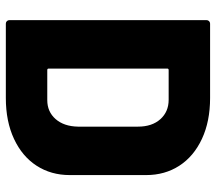

<svg xmlns="http://www.w3.org/2000/svg" viewBox="-61 -679 740 658"><g transform="rotate(90 309.0 -350.0)"><path d="M49 -12V-688Q49 -693 52.5 -696.5Q56 -700 61 -700H316Q396 -700 456 -672Q516 -644 548 -594.5Q580 -545 580 -481V-219Q580 -155 548 -105.5Q516 -56 456 -28Q396 0 316 0H61Q56 0 52.5 -3.5Q49 -7 49 -12ZM220 -142H323Q363 -142 388 -170.5Q413 -199 414 -247V-453Q414 -501 388.5 -529.5Q363 -558 322 -558H220Q215 -558 215 -553V-147Q215 -142 220 -142Z"/></g></svg>

Font: Barlow GEO ExtraBold
Style: Regular
Weight: 800
Designer: Jeremy Tribby
Foundry: Tribby Type
Version: Version 1.408